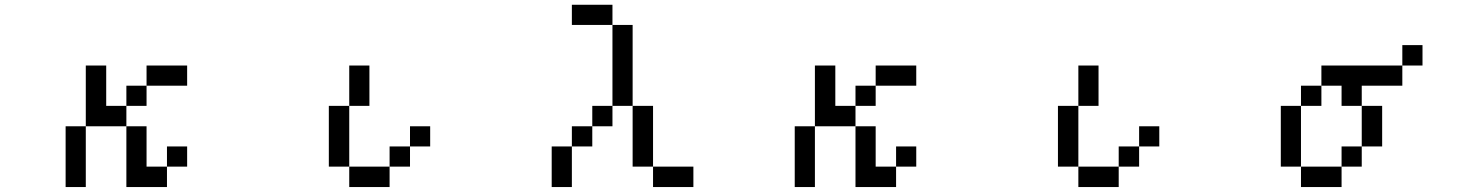

<svg xmlns="http://www.w3.org/2000/svg" viewBox="-20 -712 6040 790"><path d="M250 57.6V-192.4H333V-442.4H417V-276.4H500V-359.4H583V-442.4H750V-359.4H583V-276.4H500V-192.4H583V-26.4H667V57.6H500V-192.4H333V57.6ZM667 -26.4V-109.4H750V-26.4Z M1333 -26.4V-276.4H1417V-442.4H1500V-276.4H1417V-26.4H1583V-109.4H1667V-192.4H1750V-109.4H1667V-26.4H1583V57.6H1417V-26.4Z M2333 -609.4V-692.4H2500V-609.4ZM2250 57.6V-109.4H2333V-192.4H2417V-276.4H2500V-192.4H2417V-109.4H2333V57.6ZM2500 -276.4V-609.4H2583V-276.4ZM2667 -26.4H2583V-276.4H2667ZM2667 -26.4H2833V57.6H2667Z M3250 57.6V-192.4H3333V-442.4H3417V-276.4H3500V-359.4H3583V-442.4H3750V-359.4H3583V-276.4H3500V-192.4H3583V-26.4H3667V57.6H3500V-192.4H3333V57.6ZM3667 -26.4V-109.4H3750V-26.4Z M4333 -26.4V-276.4H4417V-442.4H4500V-276.4H4417V-26.4H4583V-109.4H4667V-192.4H4750V-109.4H4667V-26.4H4583V57.6H4417V-26.4Z M5250 -26.4V-276.4H5333V-359.4H5417V-442.4H5750V-359.4H5583V-276.4H5667V-109.4H5583V-276.4H5500V-359.4H5417V-276.4H5333V-26.4H5500V-109.4H5583V-26.4H5500V57.6H5333V-26.4ZM5750 -442.4V-526.4H5833V-442.4Z"/></svg>

Font: KH Dot kagurazaka 12
Style: Regular
Weight: 400
Designer: Original version for X68000 by Keitarou Hiraki (http://hp.vector.co.jp/authors/VA000874/) / TrueType conversion by Homem
Version: Version 1.00.20150527